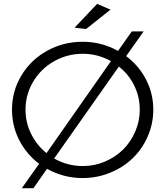

<svg xmlns="http://www.w3.org/2000/svg" viewBox="-20 -917 854 992"><path d="M550.8 -867.2 424.8 -767.1 365.2 -773.9 481.9 -897ZM631.8 -627Q697.3 -578.1 734.6 -506.1Q772 -434.1 772 -350.1Q772 -277.8 743.4 -212.4Q714.8 -147 666 -99.9Q617.2 -52.7 549.6 -24.9Q481.9 2.9 407.2 2.9Q307.6 2.9 223.1 -44.9L152.8 55.2H92.8L182.1 -70.8Q116.7 -120.1 79.3 -193.1Q42 -266.1 42 -350.1Q42 -446.3 90.6 -527.1Q139.2 -607.9 223.1 -654.5Q307.1 -701.2 407.2 -701.2Q505.4 -701.2 589.8 -653.8L661.1 -754.9H722.2ZM111.8 -350.1Q111.8 -283.7 140.9 -225.1Q169.9 -166.5 220.2 -126L553.2 -601.1Q484.9 -639.2 408.2 -639.2Q328.1 -639.2 260 -600.8Q191.9 -562.5 151.9 -495.8Q111.8 -429.2 111.8 -350.1ZM408.2 -59.1Q467.8 -59.1 522 -82Q576.2 -105 615.7 -144Q655.3 -183.1 678.7 -237.1Q702.1 -291 702.1 -350.1Q702.1 -417 673.3 -475.3Q644.5 -533.7 594.2 -573.2L259.8 -98.1Q328.6 -59.1 408.2 -59.1Z"/></svg>

Font: Montserrat arm Light
Style: Regular
Weight: 300
Designer: Julieta Ulanovsky
Foundry: Julieta Ulanovsky
Version: Version 6.000;PS 006.000;hotconv 1.0.88;makeotf.lib2.5.64775